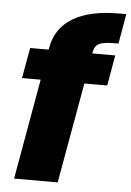

<svg xmlns="http://www.w3.org/2000/svg" viewBox="-55 -829 594 871"><g transform="rotate(5 242.0 -394.0)"><path d="M42.5 0H241L322.5 -457.5H426.5L451 -596.5H346L348.5 -605.5Q353 -631.5 373.5 -641.5Q394 -651.5 446.5 -651.5H461L484.5 -787.5H452Q318.5 -787.5 242 -741.5Q165.5 -695.5 149.5 -606L147.5 -596.5H63.5L38.5 -457.5H123.5Z"/></g></svg>

Font: Anybody Condensed Black
Style: Italic
Weight: 900
Width: 3
Italic angle: -10°
Version: Version 1.113;gftools[0.9.25]